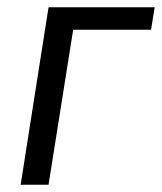

<svg xmlns="http://www.w3.org/2000/svg" viewBox="-20 -510 447 530"><path d="M37 0 114 -490H407L397 -428H182L114 0Z"/></svg>

Font: Nunito Sans 10pt Condensed
Style: Italic
Weight: 400
Width: 3
Italic angle: -9°
Designer: Vernon Adams
Foundry: Vernon Adams
Version: Version 3.101;gftools[0.9.27]